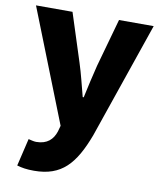

<svg xmlns="http://www.w3.org/2000/svg" viewBox="-87 -639 778 927"><g transform="rotate(10 302.0 -175.0)"><path d="M143 219C278 219 340 147 395 1L591 -569H421L355 -333C342 -279 329 -226 318 -172H313C298 -228 286 -281 269 -333L193 -569H14L232 -17L224 12C211 52 183 80 129 80C116 80 101 75 91 73L59 208C83 215 106 219 143 219Z"/></g></svg>

Font: Noto Sans CJK HK Black
Style: Regular
Weight: 900
Designer: Ryoko NISHIZUKA 西塚涼子 (kana, bopomofo & ideographs); Paul D. Hunt (Latin, Greek & Cyrillic); Sandoll Communications 산돌커뮤니
Foundry: Adobe
Version: Version 2.004;hotconv 1.0.118;makeotfexe 2.5.65603